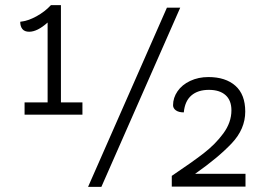

<svg xmlns="http://www.w3.org/2000/svg" viewBox="-20 -730 1002 750"><path d="M302 -330V-282H76V-330H166V-642Q126 -606 94 -606Q76 -606 67.5 -616.5Q59 -627 59 -645Q89 -648 122 -666Q155 -684 179 -710H218V-330ZM632 -700H684L376 0H324ZM939 -51V-1H651V-43Q727 -94 774 -130Q821 -166 852.5 -209Q884 -252 884 -299Q884 -338 861 -358.5Q838 -379 796 -379Q753 -379 727.5 -357Q702 -335 698 -291Q678 -291 667 -299Q656 -307 656 -319Q656 -348 673.5 -373.5Q691 -399 723 -414Q755 -429 794 -429Q861 -429 899.5 -395Q938 -361 938 -294Q938 -226 885 -170Q832 -114 742 -51Z"/></svg>

Font: Krub
Style: Regular
Weight: 400
Designer: Ekaluck Peanpanawate
Foundry: Cadson Demak Co.,Ltd.
Version: Version 1.000; ttfautohint (v1.6)